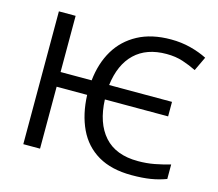

<svg xmlns="http://www.w3.org/2000/svg" viewBox="-104 -855 1130 997"><g transform="rotate(15 461.0 -357.0)"><path d="M681 10Q572 10 500 -32.5Q428 -75 391.5 -152.5Q355 -230 351 -333H187V0H97V-714H187V-412H354Q364 -506 405.5 -575.5Q447 -645 520.5 -684.5Q594 -724 698 -724Q754 -724 804 -711Q854 -698 893 -678L857 -602Q823 -619 783.5 -632Q744 -645 695 -645Q588 -645 525 -585Q462 -525 448 -412H786V-334H446Q451 -208 513 -138.5Q575 -69 694 -69Q741 -69 783 -77Q825 -85 866 -97V-19Q826 -4 783 3Q740 10 681 10Z"/></g></svg>

Font: Go Noto Kurrent-Regular
Style: Regular
Weight: 400
Designer: Monotype Design Team
Foundry: Monotype Imaging Inc.
Version: Version 2.012; ttfautohint (v1.8.4.7-5d5b)